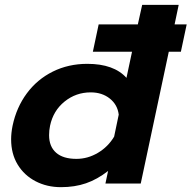

<svg xmlns="http://www.w3.org/2000/svg" viewBox="-20 -759 792 794"><path d="M26 -183Q26 -209 32 -239Q48 -315 91 -373Q134 -431 198.5 -463Q263 -495 341 -495Q451 -495 503 -437L526 -545H364L388 -658H550L568 -739H719L702 -658H752L728 -545H678L562 0H416L427 -52Q382 -17 335.5 -1Q289 15 232 15Q174 15 127 -9.5Q80 -34 53 -78.5Q26 -123 26 -183ZM452 -194 471 -285Q466 -326 434 -351.5Q402 -377 355 -377Q294 -377 247 -339Q200 -301 187 -239Q183 -220 183 -200Q183 -153 212 -127.5Q241 -102 296 -102Q343 -102 385 -127Q427 -152 452 -194Z"/></svg>

Font: Prompt Semibold
Style: Italic
Weight: 600
Italic angle: -12°
Designer: Katatrad Team
Foundry: CadsonDemak
Version: Version 1.000